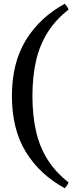

<svg xmlns="http://www.w3.org/2000/svg" viewBox="-20 -835 393 1030"><path d="M348 -784Q277 -728 234.5 -659.5Q192 -591 173 -507.5Q154 -424 154 -320Q154 -216 173 -132Q192 -48 234.5 20Q277 88 348 144Q344 153 338.5 160.5Q333 168 328 175Q195 103 119.5 -18.5Q44 -140 44 -320Q44 -499 119.5 -621Q195 -743 328 -815Q333 -808 338.5 -800.5Q344 -793 348 -784Z"/></svg>

Font: Poltawski Nowy Medium
Style: Regular
Weight: 500
Version: Version 1.001;gftools[0.9.25]